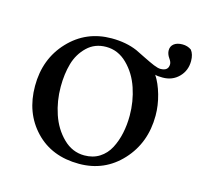

<svg xmlns="http://www.w3.org/2000/svg" viewBox="-79 -568 693 660"><g transform="rotate(15 268.0 -237.5)"><path d="M429.2 -356.9Q445.8 -331.5 456.3 -294.7Q466.8 -257.8 466.8 -221.2Q466.8 -124.5 406.2 -58.8Q345.7 6.8 254.9 6.8Q157.7 6.8 98.9 -55.2Q40 -117.2 40 -212.9Q40 -309.6 101.1 -374.3Q162.1 -439 252.9 -439Q304.2 -439 344.2 -421.9Q354.5 -417 377.9 -405.3Q401.4 -393.6 416.7 -387.2Q432.1 -380.9 440.9 -380.9Q469.2 -380.9 469.2 -404.8Q469.2 -413.1 461.4 -423.8Q452.1 -437 452.1 -450.2Q452.1 -464.8 463.1 -473.4Q474.1 -481.9 493.2 -481.9Q511.2 -481.9 524.9 -472.2Q536.1 -458 536.1 -434.1Q536.1 -399.9 513.4 -377Q490.7 -354 456.1 -354Q436.5 -354 429.2 -356.9ZM126 -232.9Q126 -182.6 141.6 -136.2Q157.2 -89.8 189.7 -57.9Q222.2 -25.9 265.1 -25.9Q295.9 -25.9 318.8 -40.5Q341.8 -55.2 355 -80.3Q368.2 -105.5 374.5 -135.3Q380.9 -165 380.9 -198.2Q380.9 -248.5 365.2 -295.2Q349.6 -341.8 317.1 -373.8Q284.7 -405.8 242.2 -405.8Q201.7 -405.8 174.6 -379.6Q147.5 -353.5 136.7 -316.2Q126 -278.8 126 -232.9Z"/></g></svg>

Font: Crimson
Style: Roman
Weight: 400
Version: Version 0.8